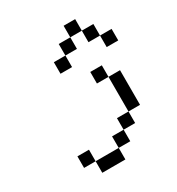

<svg xmlns="http://www.w3.org/2000/svg" viewBox="-166 -731 832 900"><g transform="rotate(-30 250.0 -281.0)"><path d="M500 -437.5V-500H437.5V-437.5ZM125 0V62.5H250V0ZM125 0V-62.5H62.5V0ZM250 0H312.5V-62.5H250ZM312.5 -62.5H375V-125H312.5ZM375 -125H437.5V-312.5H375ZM375 -312.5V-375H312.5V-312.5ZM250 -500H187.5V-437.5H250ZM250 -500H312.5V-562.5H250ZM437.5 -500V-562.5H375V-500ZM312.5 -562.5H375V-625H312.5Z"/></g></svg>

Font: CalcUnifontExMono
Style: Regular
Weight: 500
Version: Version 15.0.06